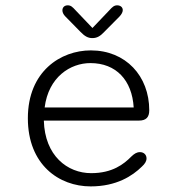

<svg xmlns="http://www.w3.org/2000/svg" viewBox="-20 -672 659 703"><path d="M361.5 -555 417.5 -611.5C425.5 -620 429.5 -628 429.5 -635C429.5 -645.5 421 -652.5 409 -652.5C397.5 -652.5 391 -646 380.5 -634.5L318.5 -569.5L256.5 -634.5C245.5 -646.5 239.5 -652.5 228 -652.5C216 -652.5 208.5 -645 208.5 -634C208.5 -627.5 211.5 -619.5 219.5 -611.5L275 -555C290 -539.5 302 -532.5 318 -532.5C335 -532.5 347 -539.5 361.5 -555ZM312 10.5C406.5 10.5 465 -28 499.5 -62C510.5 -72 516.5 -81.5 516.5 -92C516.5 -106 506 -115 492.5 -115C480.5 -115 471.5 -109 461 -99C433.5 -71 391.5 -38 314 -38C226.5 -38 144 -102 140.5 -230.5H489C514.5 -230.5 526.5 -242.5 526.5 -268C526.5 -393.5 440.5 -487.5 312.5 -487.5C202.5 -487.5 82 -411 82 -239C82 -69 196 10.5 312 10.5ZM469.5 -278.5H143.5C157.5 -390 237.5 -441 311 -441C405 -441 463.5 -378.5 469.5 -278.5Z"/></svg>

Font: RTM Light Light
Style: Regular
Weight: 300
Designer: after Tyler Finck
Foundry: An Endless Supply
Version: Version 1.000;Glyphs 3.2.1 (3258)